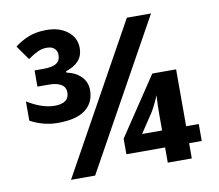

<svg xmlns="http://www.w3.org/2000/svg" viewBox="-75 -760 968 849"><g transform="rotate(-10 409.0 -335.5)"><path d="M316.4 -566.4Q316.4 -501.5 239.3 -476.6V-470.7Q281.7 -461.4 305.4 -436.5Q329.1 -411.6 329.1 -376Q329.1 -321.3 289.1 -289.6Q249 -257.8 164.6 -257.8Q100.1 -257.8 41 -289.6V-376Q107.9 -335 163.6 -335Q228.5 -335 228.5 -383.8Q228.5 -407.7 208.7 -419.7Q189 -431.6 153.3 -431.6H102.5V-504.4H144.5Q182.1 -504.4 200.4 -516.1Q218.8 -527.8 218.8 -553.7Q218.8 -570.8 207.3 -582.3Q195.8 -593.8 172.9 -593.8Q151.4 -593.8 132.3 -585Q113.3 -576.2 87.4 -558.1L42 -622.1Q69.8 -643.6 104 -657.5Q138.2 -671.4 185.1 -671.4Q242.7 -671.4 279.5 -642.6Q316.4 -613.8 316.4 -566.4ZM653.3 -663.1 285.6 0H177.2L544.9 -663.1ZM776.4 -68.8H719.7V-0.5H611.8V-68.8H438V-138.7L612.8 -400.4H719.7V-145H776.4ZM611.8 -145V-219.7Q611.8 -258.8 614.3 -303.2Q610.4 -291.5 598.4 -266.8Q586.4 -242.2 579.6 -231.9L522 -145Z"/></g></svg>

Font: Bpm'online Open Sans
Style: Bold
Weight: 700
Foundry: Ascender Corporation
Version: Version 1.10